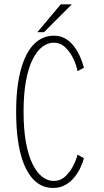

<svg xmlns="http://www.w3.org/2000/svg" viewBox="-20 -874 490 904"><path d="M229 11Q198 11 171.5 -2.8Q145 -16.5 123.8 -44.8Q102.5 -73 87.2 -115.8Q72 -158.5 64 -216.5Q56 -274.5 56 -348Q56 -421.5 64.5 -479.2Q73 -537 88.8 -579.8Q104.5 -622.5 126.2 -650.5Q148 -678.5 175 -692.2Q202 -706 233 -706Q266 -706 290.2 -690.8Q314.5 -675.5 331.5 -651.8Q348.5 -628 359 -602.2Q369.5 -576.5 375 -555L345 -539Q340.5 -565 326 -596.2Q311.5 -627.5 288.2 -650.2Q265 -673 233 -673Q204.5 -673 179 -653.5Q153.5 -634 133.5 -594Q113.5 -554 102.2 -492.8Q91 -431.5 91 -348Q91 -264.5 102.2 -203Q113.5 -141.5 133.5 -101.2Q153.5 -61 179 -41.5Q204.5 -22 233 -22Q265 -22 288.2 -44.2Q311.5 -66.5 326 -95.8Q340.5 -125 345 -146L375 -129Q370.5 -111.5 360 -87.8Q349.5 -64 332 -41.5Q314.5 -19 289 -4Q263.5 11 229 11ZM156 -722.5 266 -853.5H318L187 -722.5Z"/></svg>

Font: League Mono Thin Condensed
Style: Regular
Weight: 100
Width: 1
Designer: Tyler Finck
Foundry: The League of Moveable Type / Tyler Finck
Version: Version 2.300;RELEASE